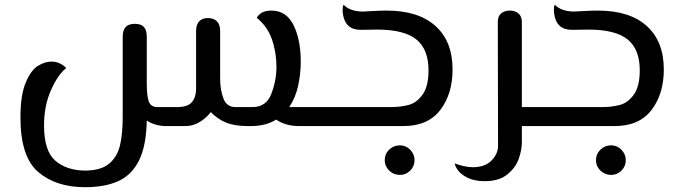

<svg xmlns="http://www.w3.org/2000/svg" viewBox="-20 -524 2833 798"><path d="M1370 -79V0H1224Q1166 0 1128 -27Q1085 0 1023 0H1010Q957 0 922 -13.5Q887 -27 856 -58Q839 -35 811 -17.5Q783 0 751 0H668Q623 -1 590 -23Q588 81 558.5 141.5Q529 202 473.5 228Q418 254 333 254Q213 254 139 191Q65 128 65 -36Q65 -129 87 -181Q109 -233 138 -250.5Q167 -268 194 -268Q214 -268 230.5 -259.5Q247 -251 255 -241Q220 -213 191.5 -148.5Q163 -84 163 -3Q163 103 209.5 143.5Q256 184 333 185Q398 185 432.5 157Q467 129 478.5 81Q490 33 490 -39V-372Q490 -425 540 -425Q566 -425 578 -412Q590 -399 590 -372V-176Q590 -127 598 -103.5Q606 -80 632 -79H716Q761 -79 778 -100Q795 -121 795 -155V-395Q795 -422 808 -435.5Q821 -449 844 -449Q868 -449 881.5 -435.5Q895 -422 895 -395V-197Q895 -151 908.5 -115Q922 -79 958 -79H1030Q1087 -79 1108 -134.5Q1129 -190 1129 -246Q1129 -307 1110 -361Q1091 -415 1047 -450Q1064 -480 1108 -480Q1170 -480 1200 -419.5Q1230 -359 1230 -268Q1230 -217 1219 -167Q1208 -117 1182 -79Z M1370 -79H1606Q1646 -79 1679 -88Q1712 -97 1736.5 -131Q1761 -165 1761 -232Q1761 -319 1710.5 -360Q1660 -401 1548 -401L1479 -400Q1414 -400 1405 -468Q1404 -473 1404 -482Q1404 -500 1408 -504Q1436 -476 1489 -476L1526 -478Q1564 -480 1587 -480Q1719 -480 1790 -416Q1861 -352 1861 -235Q1861 -134 1810 -67Q1759 0 1656 0H1370ZM1579 142Q1579 116 1597.5 98Q1616 80 1642 80Q1667 80 1685 98.5Q1703 117 1703 142Q1703 167 1685 185Q1667 203 1642 203Q1616 203 1597.5 185Q1579 167 1579 142Z M2248 0H2149V67Q2149 99 2136 136Q2123 173 2088.5 201Q2054 229 1994 229Q1953 229 1925 215.5Q1897 202 1884 184.5Q1871 167 1870 155Q1887 162 1907.5 166.5Q1928 171 1945 171Q1995 171 2022.5 143.5Q2050 116 2050 82L2049 -433Q2049 -457 2063 -468.5Q2077 -480 2099 -480Q2121 -480 2135 -468Q2149 -456 2149 -433V-79H2248Z M2248 -79H2484Q2524 -79 2557 -88Q2590 -97 2614.5 -131Q2639 -165 2639 -232Q2639 -319 2588.5 -360Q2538 -401 2426 -401L2357 -400Q2292 -400 2283 -468Q2282 -473 2282 -482Q2282 -500 2286 -504Q2314 -476 2367 -476L2404 -478Q2442 -480 2465 -480Q2597 -480 2668 -416Q2739 -352 2739 -235Q2739 -134 2688 -67Q2637 0 2534 0H2248ZM2457 142Q2457 116 2475.5 98Q2494 80 2520 80Q2545 80 2563 98.5Q2581 117 2581 142Q2581 167 2563 185Q2545 203 2520 203Q2494 203 2475.5 185Q2457 167 2457 142Z"/></svg>

Font: El Messiri Medium
Style: Regular
Weight: 500
Designer: Mohamed Gaber
Foundry: Kief Type Foundry
Version: Version 2.007